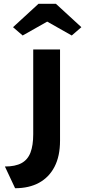

<svg xmlns="http://www.w3.org/2000/svg" viewBox="-20 -791 458 1017"><path d="M60 206 6 91Q61 91 94 73Q127 55 141.5 17Q156 -21 156 -80V-529H298V-46Q298 36 269 92Q240 148 187 177Q134 206 60 206ZM100 -603 49 -647 184 -771H276L411 -647L360 -603L215 -685H245Z"/></svg>

Font: Lexend Exa SemiBold
Style: Regular
Weight: 600
Designer: Bonnie Shaver-Troup, Thomas Jockin
Foundry: Lexend
Version: Version 1.007